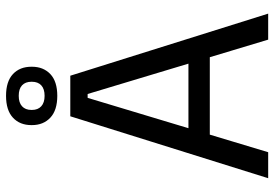

<svg xmlns="http://www.w3.org/2000/svg" viewBox="-153 -733 886 620"><g transform="rotate(-90 290.0 -423.0)"><path d="M108.5 0H24.5L224.5 -639H355.5L556 0H472L296.5 -583H284ZM435.5 -188.5H144.5V-257.5H435.5ZM196 -763V-764.5Q196 -802 220 -824.2Q244 -846.5 290.5 -846.5Q337 -846.5 360.8 -824.2Q384.5 -802 384.5 -764.5V-763Q384.5 -726 360.8 -703.5Q337 -681 290.5 -681Q244 -681 220 -703.5Q196 -726 196 -763ZM245 -764.5V-763Q245 -743.5 256.8 -732.8Q268.5 -722 290.5 -722Q313 -722 324.5 -732.8Q336 -743.5 336 -763V-764.5Q336 -784 324.5 -794.8Q313 -805.5 290.5 -805.5Q268.5 -805.5 256.8 -794.8Q245 -784 245 -764.5Z"/></g></svg>

Font: Anek Malayalam
Style: Regular
Weight: 400
Version: Version 1.003